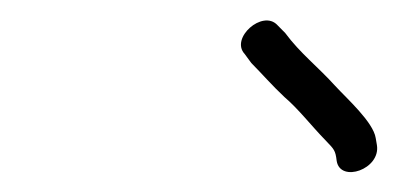

<svg xmlns="http://www.w3.org/2000/svg" viewBox="-20 -694 397 192"><path d="M356.9 -549 355.7 -556C353.2 -572 326.6 -595.7 315.3 -608C298 -627.2 280.1 -640.8 265.2 -661L257.3 -669C242.6 -684.7 209.9 -655.8 224.7 -640L231.3 -631C242.6 -619.6 252.1 -608.5 264.4 -597C278.5 -585 291.2 -568.4 305.2 -554C314.3 -544.5 315.4 -543.8 316.7 -533C320.3 -510.9 360.9 -524.7 356.9 -549Z"/></svg>

Font: Just Breathe
Style: Obl5
Weight: 400
Foundry: Cannot Into Space Fonts
Version: Version 0.72